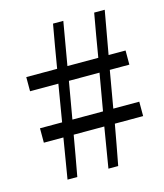

<svg xmlns="http://www.w3.org/2000/svg" viewBox="-92 -654 614 721"><g transform="rotate(-15 215.0 -294.0)"><path d="M32 -217H118L142 -361H32V-416H152Q158 -454 166 -499Q174 -544 181 -584H221L192 -416H312Q318 -454 326 -499Q334 -544 341 -584H382L352 -416H418V-361H342L317 -217H418V-161H308Q302 -126 294 -84Q286 -42 279 -4H241L267 -161H148Q142 -126 134.5 -84Q127 -42 120 -4H82L108 -161H32ZM158 -217H277L302 -361H183Z"/></g></svg>

Font: Fundamental  Brigade Scvhlank
Style: Regular
Weight: 100
Designer: Peter Wiegel, original typeface by Arno Drescher 1935
Foundry: Peter Wiegel
Version: Version 0.000 2012 initial release